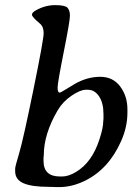

<svg xmlns="http://www.w3.org/2000/svg" viewBox="-20 -743 548 760"><path d="M152.3 -106Q152.3 -44.4 217.3 -44.4H226.1Q251 -44.4 281.2 -62.5Q343.8 -100.1 373 -189.5Q388.7 -236.3 388.7 -263.2L389.6 -272.5V-291.5Q389.6 -335.4 372.1 -361.6Q354.5 -387.7 328.1 -387.7H319.3Q298.3 -387.7 263.7 -364.5Q229 -341.3 208.5 -306.6Q153.3 -212.9 153.3 -127.9L152.3 -119.1ZM40 -75.7Q40 -83.5 55.9 -136.7Q71.8 -189.9 112.3 -388.2Q152.8 -586.4 152.8 -611.8Q152.8 -637.2 138.2 -649.4Q106.4 -676.3 106.4 -684.8Q106.4 -693.4 122.1 -702.1Q158.7 -722.7 198 -722.7Q237.3 -722.7 247.1 -712.4Q256.8 -702.1 256.8 -680.9Q256.8 -659.7 232.4 -537.6Q208 -415.5 208 -396Q208 -376.5 216.3 -376.5Q220.2 -376.5 243.2 -390.9Q266.1 -405.3 277.3 -411.6Q326.2 -439 376.7 -439Q427.2 -439 455.8 -400.6Q484.4 -362.3 484.4 -310.1V-297.9Q484.4 -240.2 459.5 -184.6Q409.7 -72.3 314 -26.4Q263.7 -2.4 214.8 -2.4H203.6L192.9 -2.9L171.9 -3.4Q106.4 -3.4 73.2 -17.6Q40 -31.7 40 -65.4Z"/></svg>

Font: Averia Serif Libre
Style: Italic
Weight: 400
Italic angle: -7.90001°
Version: Version 1.002